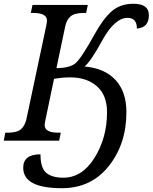

<svg xmlns="http://www.w3.org/2000/svg" viewBox="-41 -740 803 1010"><path d="M243.2 -325.2 198.2 -109.9Q193.8 -88.9 193.8 -82Q193.8 -42 266.1 -42H278.8L270 0H-21L-13.2 -42H0Q48.3 -42 69.3 -60.3Q90.3 -78.6 98.1 -113.8L202.1 -604Q206.1 -622.6 206.1 -631.8Q206.1 -671.9 133.8 -671.9H121.1L129.9 -713.9H420.9L412.1 -671.9H398.9Q351.1 -671.9 330.1 -653.8Q309.1 -635.7 301.8 -600.1L255.9 -381.8Q324.2 -381.8 354.7 -406.2Q385.3 -430.7 455.1 -557.1Q502 -642.1 547.1 -681.2Q592.3 -720.2 661.1 -720.2Q742.2 -720.2 742.2 -660.2Q742.2 -594.7 679.2 -589.8Q679.2 -646 629.9 -646Q562.5 -646 497.1 -527.8Q437.5 -418 403.8 -390.1Q509.3 -381.3 566.7 -319.3Q624 -257.3 624 -149.9Q624 16.6 531.5 133.3Q439 250 284.2 250Q81.1 250 81.1 142.1Q81.1 71.8 171.9 71.8Q171.9 143.6 202.4 169.2Q232.9 194.8 292 194.8Q391.1 194.8 456.5 89.8Q522 -15.1 522 -149.9Q522 -239.3 468.8 -286.1Q415.5 -333 328.1 -333Q287.6 -333 243.2 -325.2Z"/></svg>

Font: Droid Serif
Style: Italic
Weight: 400
Italic angle: -12°
Designer: Monotype Design team
Foundry: Monotype Imaging Inc.
Version: Version 1.03